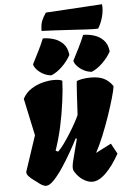

<svg xmlns="http://www.w3.org/2000/svg" viewBox="-64 -1029 709 1084"><g transform="rotate(-5 290.5 -487.0)"><path d="M153.8 9.8Q141.6 9.8 129.4 2.7Q117.2 -4.4 104.5 -15.1Q98.6 -20 84 -30.3Q69.3 -40.5 57.6 -53.5Q45.9 -66.4 47.9 -79.1L114.7 -279.8L69.8 -490.2Q87.4 -523.9 118.4 -543.9Q149.4 -564 184.3 -572.8Q219.2 -581.5 247.6 -581.5Q280.3 -581.5 295.4 -573.2Q293.9 -522.9 284.7 -455.1Q274.9 -381.3 260 -313.7Q245.1 -246.1 223.1 -183.1L236.8 -176.3Q252 -189.9 271.5 -216.8Q291 -243.7 310.3 -274.7Q329.6 -305.7 344.2 -332.5Q358.9 -359.4 364.3 -373Q368.7 -450.2 370.8 -488.5Q373 -526.9 374.3 -541.7Q375.5 -556.6 376.5 -563.5Q384.8 -568.8 407.7 -573Q430.7 -577.1 458 -577.1Q501.5 -577.1 530.5 -563Q559.6 -548.8 580.6 -518.1L580.1 -512.7Q578.1 -495.6 565.9 -452.9Q553.7 -410.2 535.2 -355.5Q516.6 -300.8 494.4 -246.1Q472.2 -191.4 449.7 -150.4L537.6 -195.3L569.8 -136.2Q531.7 -67.9 491.7 -29.1Q451.7 9.8 415.5 9.8Q393.6 9.8 369.9 -3.7Q346.2 -17.1 329.1 -39.1Q323.7 -46.9 317.4 -55.9Q311 -64.9 311 -82Q311 -88.9 312.7 -96.9Q314.5 -105 314.9 -108.4Q314.9 -109.4 318.6 -123.5Q322.3 -137.7 327.6 -158.7Q333 -179.7 338.6 -201.4Q344.2 -223.1 348.6 -239.3L342.3 -242.7Q326.2 -210.9 302 -168.2Q277.8 -125.5 250.7 -84.7Q223.6 -43.9 198.2 -17.1Q172.9 9.8 153.8 9.8ZM465.8 -608.9Q442.4 -610.4 420.7 -621.8Q398.9 -633.3 384.5 -649.2Q370.1 -665 367.2 -679.7Q389.2 -723.1 404.5 -753.4Q419.9 -783.7 435.1 -820.8Q465.3 -820.8 496.1 -811.5Q526.9 -802.2 549.3 -779.3Q571.8 -756.3 576.2 -714.8Q557.6 -680.2 527.1 -650.9Q496.6 -621.6 465.8 -608.9ZM237.3 -608.9Q213.9 -610.4 192.1 -621.8Q170.4 -633.3 156 -649.2Q141.6 -665 138.7 -679.7Q160.6 -723.1 176 -753.4Q191.4 -783.7 206.5 -820.8Q236.8 -820.8 267.6 -811.5Q298.3 -802.2 320.8 -779.3Q343.3 -756.3 347.7 -714.8Q329.1 -680.2 298.6 -650.9Q268.1 -621.6 237.3 -608.9ZM203.1 -863.3Q203.1 -897.9 211.4 -919.2Q219.7 -940.4 236.3 -964.4L556.2 -983.9Q560.1 -954.1 550.8 -916.7Q541.5 -879.4 522.5 -848.6Q505.4 -847.2 458.7 -849.6Q412.1 -852.1 345.9 -856.2Q279.8 -860.4 203.1 -863.3Z"/></g></svg>

Font: Fruktur
Style: Italic
Weight: 400
Italic angle: -8°
Designer: Viktoriya Grabowska, Eben Sorkin
Foundry: Viktoriya Grabowska
Version: Version 1.008; ttfautohint (v1.8.4.7-5d5b)